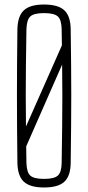

<svg xmlns="http://www.w3.org/2000/svg" viewBox="-20 -825 390 850"><path d="M175 5Q113 5 85.5 -20.5Q58 -46 57 -105Q56 -191.5 55.5 -263.8Q55 -336 55 -403.2Q55 -470.5 55.5 -541Q56 -611.5 57 -694Q58 -753.5 85.5 -779.2Q113 -805 175 -805Q237.5 -805 265 -779.2Q292.5 -753.5 293 -694Q294 -611.5 294.8 -541Q295.5 -470.5 295.5 -403.2Q295.5 -336 294.8 -263.8Q294 -191.5 293 -105Q292.5 -46 265 -20.5Q237.5 5 175 5ZM175 -33Q220 -33 236.2 -47.8Q252.5 -62.5 253 -105Q254.5 -195.5 255.2 -266Q256 -336.5 256 -401.2Q256 -466 255 -539L96 -177Q96 -160 96.5 -142Q97 -124 97 -105Q98 -62.5 114 -47.8Q130 -33 175 -33ZM95 -265 254 -624Q254 -640.5 253.5 -658Q253 -675.5 253 -694Q252.5 -737 236.2 -752Q220 -767 175 -767Q130 -767 114 -752Q98 -737 97 -694Q95.5 -606 94.8 -536.8Q94 -467.5 94 -403Q94 -338.5 95 -265Z"/></svg>

Font: Big Shoulders Text SC Thin
Style: Regular
Weight: 100
Designer: Patric King
Foundry: XO Type Co
Version: Version 2.002